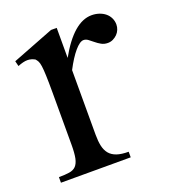

<svg xmlns="http://www.w3.org/2000/svg" viewBox="-94 -530 531 601"><g transform="rotate(-20 171.5 -230.0)"><path d="M161.6 -460V-359.9Q217.3 -460 277.3 -460Q290.5 -460 302.2 -456.1Q314 -452.1 322.5 -445.1Q331.1 -438 335.9 -428Q340.8 -418 340.8 -406.2Q340.8 -397.5 337.4 -389.2Q334 -380.9 327.9 -374.8Q321.8 -368.7 313.7 -364.7Q305.7 -360.8 296.4 -360.8Q284.2 -360.8 274.7 -366.2Q265.1 -371.6 257.3 -378.2Q249.5 -384.8 242.2 -390.1Q234.9 -395.5 227.1 -395.5Q214.8 -395.5 197.5 -375.2Q180.2 -355 161.6 -319.3V-104Q161.6 -82.5 165 -66.7Q168.5 -50.8 177.2 -40Q186 -29.3 201.4 -23.9Q216.8 -18.6 240.7 -18.6V0H8.3V-18.6Q29.3 -18.6 43.2 -20.8Q57.1 -22.9 65.2 -31.2Q73.2 -39.6 76.7 -55.9Q80.1 -72.3 80.1 -101.1V-274.4Q80.1 -309.6 79.3 -330.3Q78.6 -351.1 76.9 -362.8Q75.2 -374.5 72.3 -379.9Q69.3 -385.3 65.4 -389.6Q60.1 -392.6 54 -394.5Q47.9 -396.5 40.5 -396.5Q27.3 -396.5 8.3 -388.7L3.9 -406.2L142.6 -460Z"/></g></svg>

Font: Tai Heritage Pro
Style: Regular
Weight: 400
Designer: Faah Baccam, Walt Agee, Victor Gaultney, Annie Olsen
Foundry: SIL International
Version: Version 2.600